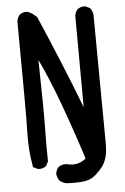

<svg xmlns="http://www.w3.org/2000/svg" viewBox="-58 -822 616 945"><g transform="rotate(-5 250.0 -349.5)"><path d="M234.9 80.1Q225.1 79.1 216.3 75.2Q207.5 71.3 199.7 64.9L198.7 64.5L198.2 64Q187.5 48.8 185.5 29.8V29.3V28.8Q186.5 22.9 188 17.6Q189.5 12.2 192.1 7.3Q194.8 2.4 198.7 -2L199.2 -2.4H199.7Q207.5 -9.3 217.8 -12Q228 -14.6 239.7 -13.7H240.2H240.7Q295.4 1 335.9 -33.2Q295.4 -161.6 242.2 -307.6Q193.8 -439 147 -537.1Q152.3 -274.4 150.4 -198.2Q148.4 -118.2 150.4 -37.1V-35.6L149.9 -34.7L140.1 -15.1L139.6 -13.7L138.7 -13.2Q123 0 99.1 -2H98.1L97.2 -2.4L77.6 -12.2L74.7 -13.7L74.2 -16.6Q58.6 -100.1 61.5 -186.5Q63 -229 62.7 -366.2Q62.5 -503.4 60.5 -734.4V-734.9Q63 -752.4 73.7 -765.6L74.2 -766.1Q89.8 -779.3 113.8 -777.3H114.7L115.7 -776.9L135.3 -767.1L136.2 -766.6L136.7 -766.1L158.2 -748.5L159.2 -747.6L159.7 -746.6Q208.5 -634.3 262.7 -502.4Q309.6 -387.7 348.6 -285.6L346.7 -736.3V-736.8Q349.1 -754.4 359.9 -767.6L360.4 -768.1Q376 -781.2 399.9 -779.3H400.9L401.9 -778.8L421.4 -769L422.9 -768.1L423.8 -767.1Q434.6 -752 436.5 -732.9V-732.4Q441.4 -152.3 441.4 -101.6Q441.4 -75.7 439.2 -56.9Q437 -38.1 432.6 -25.4Q424.3 -1 411.6 15.6Q405.3 23.9 396.7 33Q388.2 42 377.4 51.8Q370.1 58.6 361.6 63.7Q353 68.8 343.3 72.3Q333.5 75.7 322.8 77.6Q312 79.6 298.8 80.3Q285.6 81.1 269.8 81.1Q253.9 81.1 234.9 80.1Z"/></g></svg>

Font: NaikaiFont
Style: SemiBold
Weight: 600
Version: Version 1.89